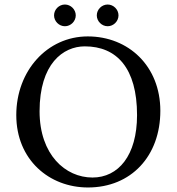

<svg xmlns="http://www.w3.org/2000/svg" viewBox="-20 -819 781 849"><path d="M689 -329C689 -527 548 -658 368 -658C189 -658 52 -506 52 -310C52 -113 197 10 369 10C560 10 689 -129 689 -329ZM355 -614C496 -614 586 -518 586 -310C586 -131 503 -34 389 -34C269 -34 155 -135 155 -327C155 -537 259 -614 355 -614ZM219 -751C219 -725 241 -703 267 -703C293 -703 315 -725 315 -751C315 -777 293 -799 267 -799C241 -799 219 -777 219 -751ZM408 -751C408 -725 430 -703 456 -703C482 -703 504 -725 504 -751C504 -777 482 -799 456 -799C430 -799 408 -777 408 -751Z"/></svg>

Font: Libertinus Sans
Style: Regular
Weight: 400
Designer: Philipp H. Poll, Khaled Hosny
Foundry: Caleb Maclennan
Version: Version 7.050;RELEASE